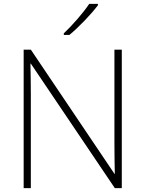

<svg xmlns="http://www.w3.org/2000/svg" viewBox="-20 -970 751 990"><path d="M485 -943V-950H440C412 -907 351 -837 309 -798V-790H338C390 -833 452 -899 485 -943ZM608 0V-714H570V-231C570 -181 571 -120 572 -74H570L139 -714H102V0H139V-481C139 -538 138 -587 137 -642H139L572 0Z"/></svg>

Font: Noto Sans Gurmukhi UI ExtraLight
Style: Regular
Weight: 200
Designer: Jelle Bosma - Monotype Design Team
Foundry: Monotype Imaging Inc.
Version: Version 2.004